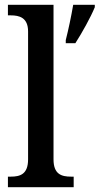

<svg xmlns="http://www.w3.org/2000/svg" viewBox="-20 -780 415 800"><path d="M13 0H287V-44H276C236 -44 203 -54 203 -116V-760H13V-716H25C60 -716 97 -707 97 -649V-116C97 -54 64 -44 25 -44H13ZM254 -613V-600H294C321 -642 358 -708 375 -750V-760H285C277 -713 265 -656 254 -613Z"/></svg>

Font: Noto Serif Tamil SemiCondensed Medium
Style: Regular
Weight: 500
Width: 4
Designer: Indian Type Foundry, Tom Grace, and the Monotype Design Team
Foundry: Monotype Imaging Inc.
Version: Version 2.004